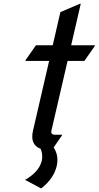

<svg xmlns="http://www.w3.org/2000/svg" viewBox="-20 -777 522 1017"><path d="M195.3 11.2Q150.9 -5.4 150.9 -53.7Q150.9 -67.9 154.8 -85L240.2 -454.1H114.7L115.7 -459L170.4 -537.1H259.3L299.8 -712.9L402.8 -756.8H407.7L356.9 -537.1H482.4L481.4 -532.2L426.8 -454.1H337.9L252.4 -85Q247.6 -63.5 271 -63.5H308.6L307.6 -58.6L264.2 3.9Q284.2 34.2 284.2 69.8Q284.2 85 280.8 100.6Q266.1 167 200.2 219.7H195.3L112.8 175.8Q187 133.3 201.2 74.7Q203.6 64.5 203.6 51.8Q203.6 30.8 195.3 11.2Z"/></svg>

Font: Nova Script
Style: Regular
Weight: 400
Italic angle: -13°
Version: Version 2.001